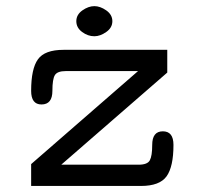

<svg xmlns="http://www.w3.org/2000/svg" viewBox="-20 -615 676 635"><path d="M182.6 -70.3H438.5Q467.8 -70.3 475.6 -85Q483.4 -99.6 483.4 -135.7Q483.4 -180.7 518.6 -180.7Q553.7 -180.7 553.7 -135.7Q553.7 -63.5 530.8 -31.7Q507.8 0 446.3 0H83V-72.3L436.5 -379.9H197.3Q169.9 -379.9 161.6 -366.7Q153.3 -353.5 153.3 -314.5Q153.3 -269.5 117.2 -269.5Q83 -269.5 83 -314.5Q83 -387.7 105.5 -418.9Q127.9 -450.2 190.4 -450.2H533.2V-375ZM292 -495.1Q270.5 -495.1 251.5 -509.3Q232.4 -523.4 232.4 -544.9Q232.4 -566.4 252.4 -580.6Q272.5 -594.7 292 -594.7Q311.5 -594.7 331.5 -580.6Q351.6 -566.4 351.6 -544.9Q351.6 -523.4 331.5 -509.3Q311.5 -495.1 292 -495.1Z"/></svg>

Font: Jura
Style: DemiBold
Weight: 600
Version: Version 2.4